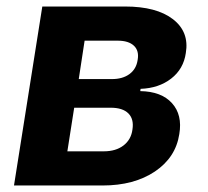

<svg xmlns="http://www.w3.org/2000/svg" viewBox="-20 -570 640 590"><path d="M23 0 110 -550H364Q461 -550 511.5 -511Q562 -472 551 -407Q544 -358 506 -328.5Q468 -299 412 -297L411 -290Q476 -289 508.5 -253Q541 -217 531 -158Q520 -86 456 -43Q392 0 295 0ZM222 -327H324Q357 -327 378 -342.5Q399 -358 403 -386Q408 -414 391.5 -429.5Q375 -445 342 -445H240ZM187 -105H299Q336 -105 359.5 -123Q383 -141 387 -172Q392 -204 374.5 -221.5Q357 -239 320 -239H208Z"/></svg>

Font: JetBrains Mono NL ExtraBold
Style: Italic
Weight: 800
Italic angle: -9°
Monospace: yes
Designer: Philipp Nurullin, Konstantin Bulenkov
Foundry: JetBrains
Version: Version 2.305; ttfautohint (v1.8.4.7-5d5b)